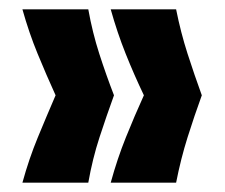

<svg xmlns="http://www.w3.org/2000/svg" viewBox="-20 -470 482 411"><path d="M357 -79H217Q231 -130 249.5 -176Q268 -222 288 -266Q267 -310 249 -355Q231 -400 217 -450H357Q367 -400 381.5 -355Q396 -310 412 -266Q396 -222 381.5 -176Q367 -130 357 -79ZM169 -79H28Q42 -130 61 -176Q80 -222 99 -266Q79 -310 60.5 -355Q42 -400 28 -450H169Q178 -400 192.5 -355Q207 -310 224 -266Q208 -222 193 -176Q178 -130 169 -79Z"/></svg>

Font: Bricolage Grotesque 48pt Bricolage Grotesque 48pt Regular
Style: Bold
Weight: 700
Designer: Mathieu Triay
Foundry: Atelier Triay
Version: Version 1.000; ttfautohint (v1.8.4.7-5d5b);gftools[0.9.32]